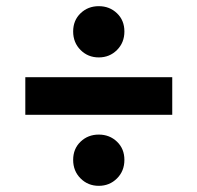

<svg xmlns="http://www.w3.org/2000/svg" viewBox="-20 -661 639 622"><path d="M62 -411H538V-289H62ZM217 -143Q217 -179 241 -202Q265 -225 300 -225Q335 -225 359 -202Q383 -179 383 -143Q383 -107 359 -83Q335 -59 300 -59Q265 -59 241 -83Q217 -107 217 -143ZM217 -559Q217 -595 241 -618Q265 -641 300 -641Q335 -641 359 -618Q383 -595 383 -559Q383 -523 359 -499Q335 -475 300 -475Q265 -475 241 -499Q217 -523 217 -559Z"/></svg>

Font: Chess Sans
Style: Bold
Weight: 700
Designer: Wolf Bōese
Foundry: Wolf Bōese
Version: Version 7.223